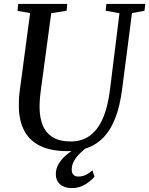

<svg xmlns="http://www.w3.org/2000/svg" viewBox="-20 -763 763 982"><path d="M655 -696 604.5 -306Q593.5 -222 570.8 -162Q548 -102 513 -64Q478 -26 431.2 -8Q384.5 10 325.5 10Q239 10 184.2 -17.5Q129.5 -45 103.5 -95.5Q77.5 -146 76.5 -214Q76 -232 76.8 -251.5Q77.5 -271 80 -291.5L134 -696L69.5 -707.5L73 -743H324L320.5 -708L242 -695.5L188.5 -299Q185 -273 183.5 -250Q182 -227 182.5 -207Q183.5 -158 199.5 -120Q215.5 -82 250.5 -60.8Q285.5 -39.5 342.5 -39.5Q398 -39.5 438.8 -68.5Q479.5 -97.5 505.8 -157Q532 -216.5 543 -308L591 -695.5L520.5 -708L524 -743H723L719 -708ZM346 199Q308 198.5 286.8 179.2Q265.5 160 265.5 129Q265.5 102.5 277.2 80.2Q289 58 308 39.8Q327 21.5 350 6.2Q373 -9 395.5 -22L419.5 -34L438.5 -20Q412 -1 391.2 19Q370.5 39 358.8 60Q347 81 347 103Q346.5 122 355.8 131Q365 140 381.5 140Q399.5 140 417.2 132Q435 124 452.5 108L463.5 140.5Q445.5 162 415 180.8Q384.5 199.5 346 199Z"/></svg>

Font: Merriweather 60pt
Style: Italic
Weight: 400
Italic angle: -7.8°
Version: Version 2.101